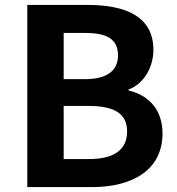

<svg xmlns="http://www.w3.org/2000/svg" viewBox="-20 -761 721 781"><path d="M91 0H355C518 0 641 -69 641 -218C641 -317 583 -374 503 -393V-397C566 -420 604 -489 604 -558C604 -696 488 -741 336 -741H91ZM239 -439V-627H327C416 -627 460 -601 460 -536C460 -477 420 -439 326 -439ZM239 -114V-330H342C444 -330 497 -299 497 -227C497 -150 442 -114 342 -114Z"/></svg>

Font: Noto Sans JP
Style: Bold
Weight: 700
Designer: Ryoko NISHIZUKA 西塚涼子 (kana, bopomofo & ideographs); Paul D. Hunt (Latin, Greek & Cyrillic); Sandoll Communications 산돌커뮤니
Foundry: Adobe
Version: Version 2.004;hotconv 1.0.118;makeotfexe 2.5.65603